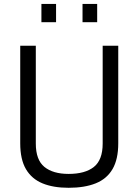

<svg xmlns="http://www.w3.org/2000/svg" viewBox="-20 -918 684 949"><path d="M319.2 10.2Q243.2 10.2 189.9 -11.8Q136.6 -33.8 108.3 -81.9Q80 -130 80 -209.7V-692H157V-208.5Q157 -127.7 199.5 -93Q242.1 -58.4 319.2 -58.4Q400.6 -58.4 444 -92.9Q487.5 -127.5 487.5 -208.5V-692H564.5V-209.7Q564.5 -130.6 536.2 -82.2Q507.9 -33.8 453.1 -11.8Q398.2 10.2 319.2 10.2ZM387.9 -808.3V-898.4H460.3V-808.3ZM184.7 -808.3V-898.4H257.1V-808.3Z"/></svg>

Font: Titillium Web
Style: Bold
Weight: 700
Designer: Mohamed Gaber, Accademia di Belle Arti di Urbino
Foundry: Kief Type Foundry, Accademia di Belle Arti di Urbino
Version: Version 3.000